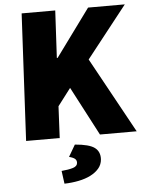

<svg xmlns="http://www.w3.org/2000/svg" viewBox="-59 -697 746 979"><g transform="rotate(-5 314.0 -208.0)"><path d="M89 -650H261L248 -408H252L429 -650H617L409 -386L621 0H433L302 -250L235 -162L227 0H55ZM301 40Q374 46 401.5 66.5Q429 87 427 126Q425 153 408.5 172.5Q392 192 365.5 205.5Q339 219 304 226Q269 233 231 234L222 168Q258 165 280.5 158Q303 151 304 134Q305 122 297 114Q289 106 266 100L301 40Z"/></g></svg>

Font: Kilde Sans Black
Style: Regular
Weight: 900
Italic angle: -3°
Designer: Paul D. Hunt
Foundry: Adobe Systems Incorporated
Version: Version 1.050;PS Version 1.000;hotconv 1.0.70;makeotf.lib2.5